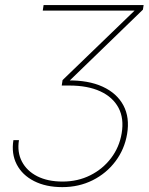

<svg xmlns="http://www.w3.org/2000/svg" viewBox="-20 -748 601 776"><path d="M231.9 8.3Q165.5 8.3 117.7 -16.1Q69.8 -40.5 47.6 -83.5Q25.4 -126.5 34.2 -181.6H56.6Q48.8 -132.8 68.6 -95Q88.4 -57.1 130.6 -35.6Q172.9 -14.2 232.9 -14.2Q294.4 -14.2 345 -39.6Q395.5 -64.9 429 -109.1Q462.4 -153.3 471.7 -209Q481.9 -269 459 -312.3Q436 -355.5 385.3 -378.9Q334.5 -402.3 259.8 -402.3H229.5L232.9 -424.3L523.4 -704.6L523.9 -705.1H152.8L156.2 -727.5H560.5L557.6 -709L251 -412.1L252 -422.9Q336.9 -424.3 394.8 -397.7Q452.6 -371.1 478.8 -322Q504.9 -272.9 493.7 -206.5Q483.4 -145 446.8 -96.2Q410.2 -47.4 354.5 -19.5Q298.8 8.3 231.9 8.3Z"/></svg>

Font: Inter 28pt Thin
Style: Italic
Weight: 250
Italic angle: -9.3988°
Designer: Rasmus Andersson
Foundry: rsms
Version: Version 4.001;git-66647c0bb